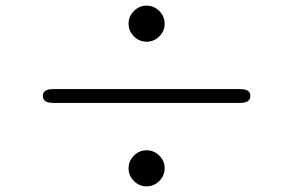

<svg xmlns="http://www.w3.org/2000/svg" viewBox="-20 -714 1040 681"><path d="M500 -53Q474 -53 455 -72Q436 -91 436 -117Q436 -143 455 -162Q474 -181 500 -181Q526 -181 545 -162Q564 -143 564 -117Q564 -91 545 -72Q526 -53 500 -53ZM168 -349Q132 -349 132 -374Q132 -398 168 -398H832Q868 -398 868 -374Q868 -349 832 -349ZM500 -566Q474 -566 455 -585Q436 -604 436 -630Q436 -656 455 -675Q474 -694 500 -694Q526 -694 545 -675Q564 -656 564 -630Q564 -604 545 -585Q526 -566 500 -566Z"/></svg>

Font: Resource Han Rounded JP Light
Style: Regular
Weight: 300
Designer: Cyano Hao (round all glyphs); Ryoko NISHIZUKA 西塚涼子 (kana, bopomofo & ideographs); Paul D. Hunt (Latin, Greek & Cyrillic)
Foundry: Cyano Hao
Version: 0.990